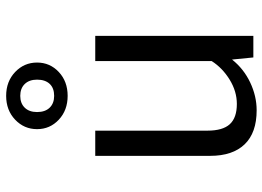

<svg xmlns="http://www.w3.org/2000/svg" viewBox="-138 -726 875 640"><g transform="rotate(-90 300.0 -406.5)"><path d="M184 -153Q184 -102 205.5 -78.5Q227 -55 273 -55Q315 -55 354 -79Q393 -103 416 -139V-527H500V0H428L421 -71Q390 -32 344.5 -10.5Q299 11 252 11Q177 11 138.5 -29Q100 -69 100 -144V-527H184ZM411 -721Q411 -678 379.5 -648.5Q348 -619 300 -619Q252 -619 220.5 -648.5Q189 -678 189 -721Q189 -764 220.5 -794Q252 -824 300 -824Q348 -824 379.5 -794Q411 -764 411 -721ZM246 -721Q246 -694 260.5 -679Q275 -664 300 -664Q326 -664 340 -679Q354 -694 354 -721Q354 -747 339.5 -762Q325 -777 300 -777Q275 -777 260.5 -762Q246 -747 246 -721Z"/></g></svg>

Font: Fira Mono
Style: Regular
Weight: 400
Designer: Carrois Corporate & Edenspiekermann AG
Foundry: Carrois Corporate GbR & Edenspiekermann AG
Version: Version 3.206